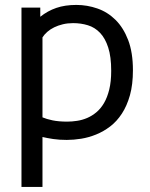

<svg xmlns="http://www.w3.org/2000/svg" viewBox="-20 -549 601 768"><path d="M149.9 -79.6Q165.5 -72.8 190.2 -67.6Q214.8 -62.5 249 -62.5Q268.1 -62.5 288.6 -65.7Q309.1 -68.8 328.6 -77.1Q348.1 -85.4 365.5 -99.9Q382.8 -114.3 396 -136.7Q409.2 -159.2 417 -190.9Q424.8 -222.7 424.8 -265.6Q424.8 -322.3 412.8 -359.1Q400.9 -396 380.1 -417.7Q359.4 -439.5 331.5 -448Q303.7 -456.5 272.5 -456.5Q250.5 -456.5 231.4 -451.9Q212.4 -447.3 196.8 -439.7Q181.2 -432.1 169.2 -421.6Q157.2 -411.1 149.9 -399.4ZM141.1 -518.6V-481.9Q170.4 -505.4 205.1 -517.3Q239.7 -529.3 285.2 -529.3Q328.6 -529.3 369.4 -515.1Q410.2 -501 441.9 -469.7Q473.6 -438.5 492.7 -388.7Q511.7 -338.9 511.7 -268.1Q511.7 -210.9 499.8 -168.2Q487.8 -125.5 467.5 -94.5Q447.3 -63.5 420.7 -43.2Q394 -22.9 364.5 -11Q335 1 304.7 5.9Q274.4 10.7 247.1 10.7Q217.3 10.7 192.9 7.1Q168.5 3.4 149.9 -1V198.7H65.9V-518.6Z"/></svg>

Font: Arian AMU
Style: Regular
Weight: 400
Designer: Ruben Hakobyan (Tarumian)
Foundry: Ruben Hakobyan (Tarumian)
Version: Version 4.003